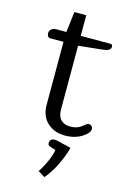

<svg xmlns="http://www.w3.org/2000/svg" viewBox="-125 -655 647 954"><g transform="rotate(15 198.0 -177.5)"><path d="M121 -112V-436H53Q45 -436 40.5 -442Q36 -448 36 -458Q36 -471 45.5 -479Q55 -487 71 -487H122L135 -593H196V-487H348Q360 -487 360 -475Q360 -463 350 -457Q340 -451 319 -449L196 -436V-107Q196 -73 213.5 -55.5Q231 -38 261 -38Q282 -38 298 -44Q314 -50 329 -64Q341 -74 348 -74Q357 -74 363 -68.5Q369 -63 369 -53Q369 -34 339 -14Q302 12 247 12Q193 12 157 -21Q121 -54 121 -112ZM168 216Q187 188 202.5 152.5Q218 117 221 94L192 84Q180 81 180 69Q180 57 186.5 51Q193 45 205 45Q212 45 216 46L291 64Q279 109 256 156Q233 203 203 238Z"/></g></svg>

Font: Maitree
Style: Regular
Weight: 400
Designer: CadsonDemak Team
Foundry: CadsonDemak
Version: Version 1.000